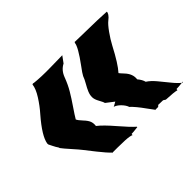

<svg xmlns="http://www.w3.org/2000/svg" viewBox="-110 -827 979 979"><g transform="rotate(-45 379.5 -337.0)"><path d="M745.6 -76.2Q705.6 -71.8 695.3 -72.3L694.3 -64.5Q675.8 -69.8 618.7 -72.3L606.4 -80.1L572.3 -81.1L564.5 -73.7H541.5L543 -75.2Q534.2 -86.4 517.6 -109.4Q484.4 -156.2 460.4 -178.2Q455.1 -194.8 438 -212.4Q420.9 -230 403.3 -234.9H406.2L429.2 -247.6Q421.9 -252.4 408 -263.9Q394 -275.4 386.7 -280.3Q385.7 -288.1 373.5 -309.6Q361.3 -331.1 361.3 -347.4Q361.3 -363.8 368.4 -380.9Q375.5 -397.9 387.5 -418.5Q399.4 -439 405.3 -455.6Q411.6 -468.3 434.6 -499Q493.7 -579.1 495.1 -605.5L500 -610.4V-608.9Q522.9 -608.4 567.4 -607.4Q672.9 -606 722.7 -602.5Q723.6 -595.7 717 -585.7Q710.4 -575.7 695.8 -564.5Q681.2 -553.2 658.4 -521.5Q635.7 -489.7 620.1 -460Q574.7 -373 543.5 -338.9Q547.4 -333 563 -316.4Q593.3 -284.7 588.4 -249Q606 -228 610.4 -209.5Q631.8 -195.8 653.6 -169.9Q675.3 -144 697.8 -116Q720.2 -87.9 740.7 -72.3ZM271.5 -229.5Q300.8 -207 345.9 -154.3Q391.1 -101.6 416.5 -79.1V-76.2Q380.9 -71.8 371.6 -72.3L370.6 -64.5Q359.9 -70.3 326.2 -72.3L271.5 -73.7H231.9L233.9 -75.2Q214.4 -93.3 181.2 -135.3Q147.9 -177.2 137.9 -190.4Q127.9 -203.6 100.3 -234.4Q72.8 -265.1 61.5 -280.3L59.6 -286.1Q50.8 -298.8 43.2 -314.5Q35.6 -330.1 33.2 -334.5L32.7 -341.8Q40 -388.2 113.3 -472.7Q141.1 -503.9 165.3 -542Q189.5 -580.1 192.4 -607.9L199.2 -610.4H199.7V-608.9Q251 -603 320.1 -604.5Q389.2 -606 405.3 -606Q384.8 -576.7 379.9 -571.3Q348.1 -555.2 334.2 -517.8Q320.3 -480.5 301.8 -449Q283.2 -417.5 258.5 -381.6Q233.9 -345.7 222.2 -325.7Q227.1 -314.5 245.1 -295.4Q263.2 -276.4 268.6 -261.7Q273.9 -247.1 271.5 -229.5Z"/></g></svg>

Font: Butcherman Caps
Style: Regular
Weight: 400
Version: Version 001.003